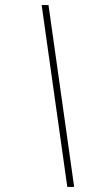

<svg xmlns="http://www.w3.org/2000/svg" viewBox="-20 -682 440 756"><path d="M245 54 144 -662H171L272 54Z"/></svg>

Font: Kanit Thin
Style: Italic
Weight: 250
Italic angle: -12°
Designer: Katatrad Team
Foundry: CadsonDemak
Version: Version 2.000; ttfautohint (v1.8.3)